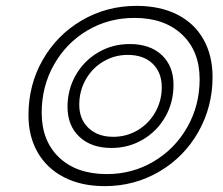

<svg xmlns="http://www.w3.org/2000/svg" viewBox="-20 -627 758 654"><path d="M77 -235Q77 -338 125.5 -423Q174 -508 258.5 -557.5Q343 -607 445 -607Q525 -607 583.5 -577.5Q642 -548 673 -493Q704 -438 704 -365Q704 -263 655.5 -177.5Q607 -92 522.5 -42.5Q438 7 337 7Q257 7 198.5 -23Q140 -53 108.5 -107.5Q77 -162 77 -235ZM660 -357Q660 -453 600 -509.5Q540 -566 438 -566Q350 -566 278 -523.5Q206 -481 164 -407Q122 -333 122 -243Q122 -147 181.5 -90.5Q241 -34 344 -34Q431 -34 503.5 -77Q576 -120 618 -194Q660 -268 660 -357ZM210 -263Q210 -322 238 -371Q266 -420 314.5 -448.5Q363 -477 422 -477Q491 -477 531 -439.5Q571 -402 571 -338Q571 -278 543 -229Q515 -180 466.5 -151.5Q418 -123 360 -123Q291 -123 250.5 -161Q210 -199 210 -263ZM531 -330Q531 -380 500 -410Q469 -440 415 -440Q370 -440 332 -417.5Q294 -395 272 -356Q250 -317 250 -270Q250 -221 281.5 -191Q313 -161 366 -161Q411 -161 449 -183.5Q487 -206 509 -245Q531 -284 531 -330Z"/></svg>

Font: Fahkwang Light
Style: Italic
Weight: 300
Italic angle: -10°
Version: Version 1.000; ttfautohint (v1.6)